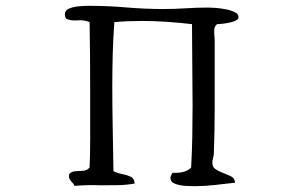

<svg xmlns="http://www.w3.org/2000/svg" viewBox="-20 -679 1040 660"><path d="M800 -620Q800 -611 784 -605.5Q768 -600 750.5 -598Q733 -596 726 -596Q717 -588 716.5 -577Q716 -566 717 -556Q717 -552 717.5 -548.5Q718 -545 718 -541Q718 -520 718 -498Q718 -476 718 -455Q718 -379 718 -302.5Q718 -226 715 -151Q715 -144 712.5 -136Q710 -128 710 -120Q710 -105 720 -98Q730 -91 743 -86Q759 -80 773 -73.5Q787 -67 788 -51Q753 -47 717.5 -43Q682 -39 647 -39Q638 -39 618.5 -40Q599 -41 582.5 -47Q566 -53 566 -67Q566 -72 568.5 -76.5Q571 -81 573 -85H585Q600 -85 613.5 -89Q627 -93 637 -103Q640 -156 641 -209.5Q642 -263 642 -316Q642 -387 641 -456.5Q640 -526 640 -596Q597 -601 553.5 -604Q510 -607 466 -607Q443 -607 419.5 -606Q396 -605 373 -603Q369 -548 367.5 -493Q366 -438 366 -383Q366 -310 367.5 -237Q369 -164 370 -91Q382 -84 398.5 -81Q415 -78 428.5 -72Q442 -66 443 -48Q414 -43 385 -42.5Q356 -42 327 -42Q304 -43 281.5 -42.5Q259 -42 236 -40Q234 -45 231.5 -48Q229 -51 226 -54Q222 -59 219 -64Q216 -69 218 -81Q227 -90 240 -90.5Q253 -91 266 -92Q279 -93 288 -103Q290 -151 290 -198.5Q290 -246 290 -294V-365Q290 -424 289.5 -484Q289 -544 288 -603Q269 -611 246 -609Q223 -607 207 -615Q206 -618 204.5 -621Q203 -624 203 -628Q203 -644 218.5 -650Q234 -656 253 -657.5Q272 -659 283 -659Q284 -659 285 -659Q350 -659 414 -653.5Q478 -648 542 -648Q580 -648 618.5 -650.5Q657 -653 695 -653Q702 -653 718.5 -652Q735 -651 754 -647.5Q773 -644 786.5 -637.5Q800 -631 800 -620Z"/></svg>

Font: Yuji Syuku
Style: Regular
Weight: 400
Designer: Kataoka Yuji
Foundry: Kinuta Font Factory
Version: Version 3.002